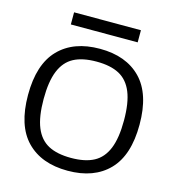

<svg xmlns="http://www.w3.org/2000/svg" viewBox="-124 -955 976 1071"><g transform="rotate(15 364.0 -419.5)"><path d="M557 -851V-781H171V-851ZM686 -340Q686 -163 601 -75.5Q516 12 364 12Q212 12 127 -75.5Q42 -163 42 -340Q42 -517 127 -604.5Q212 -692 364 -692Q516 -692 601 -604.5Q686 -517 686 -340ZM132 -340Q132 -238 157 -177Q182 -116 232.5 -89Q283 -62 364 -62Q445 -62 495.5 -89Q546 -116 571 -177Q596 -238 596 -340Q596 -442 571 -503Q546 -564 495.5 -591Q445 -618 364 -618Q283 -618 232.5 -591Q182 -564 157 -503Q132 -442 132 -340Z"/></g></svg>

Font: Rhodium Libre
Style: Regular
Weight: 400
Designer: James Puckett
Foundry: Dunwich Type Founders
Version: Version 1.001; ttfautohint (v1.3)